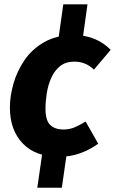

<svg xmlns="http://www.w3.org/2000/svg" viewBox="-20 -712 535 893"><path d="M274.4 -691.8H386.9L365.3 -536.6L252.1 -534.3ZM153.5 161.2 176.4 2.7 289.9 5.7 267.6 161.2ZM324.2 -548.8Q375.4 -548.8 418.4 -531.4Q461.5 -514 494.8 -480.3L417.1 -388.2Q395.1 -408.6 373 -416.9Q351 -425.3 325.2 -425.3Q285 -425.3 259.1 -404.1Q233.3 -383 218.3 -349.5Q203.4 -316 197.5 -278.1Q191.6 -240.3 191.6 -206.4Q191.6 -151.1 214.2 -130.3Q236.9 -109.6 273.9 -109.6Q302.4 -109.6 325.8 -119.3Q349.3 -129 378.3 -146.7L436.8 -43.7Q397.1 -15 352.2 1.1Q307.3 17.2 253.6 17.2Q145.2 17.2 85.6 -45Q26 -107.2 26 -212.1Q26 -264.1 42.4 -322.4Q58.9 -380.8 94 -432.3Q129 -483.8 186.2 -516.3Q243.4 -548.8 324.2 -548.8Z"/></svg>

Font: Fira Sans Variable
Style: Italic
Weight: 397
Italic angle: -8°
Designer: Carrois Corporate & Edenspiekermann AG
Foundry: Carrois Corporate GbR & Edenspiekermann AG
Version: Version 4.202